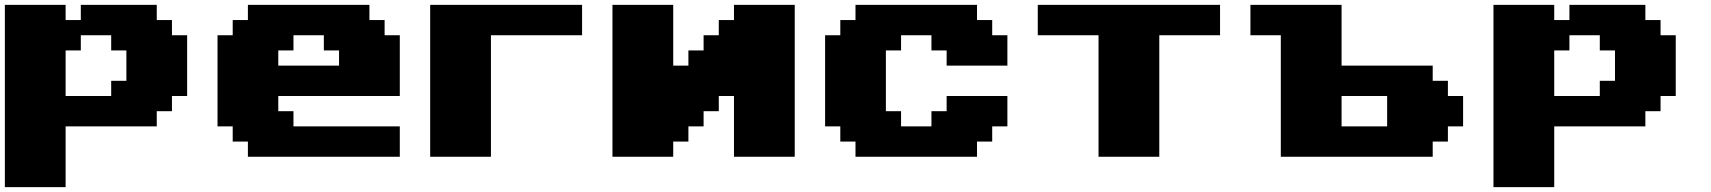

<svg xmlns="http://www.w3.org/2000/svg" viewBox="-20 -645 7040 790"><path d="M0 125H250V-125H625V-187.5H687.5V-250H750V-500H687.5V-562.5H625V-625H312.5V-562.5H250V-625H0ZM437.5 -250H250V-437.5H312.5V-500H437.5V-437.5H500V-312.5H437.5Z M1000 0H1625V-125H1187.5V-187.5H1125V-250H1625V-500H1562.5V-562.5H1500V-625H1000V-562.5H937.5V-500H875V-125H937.5V-62.5H1000ZM1375 -375H1125V-437.5H1187.5V-500H1312.5V-437.5H1375Z M1750 0H2000V-500H2375V-625H1750Z M3000 0H3250V-625H3000V-562.5H2937.5V-500H2875V-437.5H2812.5V-375H2750V-625H2500V0H2750V-62.5H2812.5V-125H2875V-187.5H2937.5V-250H3000Z M3500 0H4000V-62.5H4062.5V-125H4125V-250H3875V-187.5H3812.5V-125H3687.5V-187.5H3625V-437.5H3687.5V-500H3812.5V-437.5H3875V-375H4125V-500H4062.5V-562.5H4000V-625H3500V-562.5H3437.5V-500H3375V-125H3437.5V-62.5H3500Z M4500 0H4750V-500H5000V-625H4250V-500H4500Z M5250 0H5875V-62.5H5937.5V-125H6000V-250H5937.5V-312.5H5875V-375H5500V-625H5125V-500H5250ZM5687.5 -125H5500V-250H5687.5Z M6125 125H6375V-125H6750V-187.5H6812.5V-250H6875V-500H6812.5V-562.5H6750V-625H6437.5V-562.5H6375V-625H6125ZM6562.5 -250H6375V-437.5H6437.5V-500H6562.5V-437.5H6625V-312.5H6562.5Z"/></svg>

Font: Faithful 32x
Style: Bold
Weight: 400
Foundry: Faithful Resource Pack
Version: Version 1.0; January 27, 2023